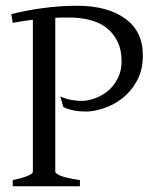

<svg xmlns="http://www.w3.org/2000/svg" viewBox="-20 -650 562 670"><path d="M24.4 0V-21.5Q57.6 -28.3 76.2 -36.1Q94.7 -43.9 94.7 -50.8V-581.1Q77.1 -579.1 59.1 -576.2Q41 -573.2 24.4 -570.3L19.5 -600.6Q67.4 -613.3 128.4 -621.6Q189.5 -629.9 249 -629.9Q354.5 -629.9 416.5 -585.4Q478.5 -541 478.5 -457Q478.5 -406.2 458.5 -369.1Q438.5 -332 408.2 -308.1Q377.9 -284.2 342.8 -272.5Q307.6 -260.7 280.3 -260.7Q234.4 -260.7 201.2 -276.4L190.4 -313.5Q210 -304.7 229 -301.3Q248 -297.9 264.6 -297.9Q287.1 -297.9 312 -307.1Q336.9 -316.4 356.9 -333Q377 -349.6 390.6 -376Q404.3 -402.3 404.3 -436.5Q404.3 -476.6 389.6 -505.9Q375 -535.2 350.6 -553.7Q326.2 -572.3 292.5 -580.6Q258.8 -588.9 220.7 -588.9Q209 -588.9 196.8 -588.9Q184.6 -588.9 172.9 -587.9V-50.8Q172.9 -44.9 190.4 -37.1Q208 -29.3 258.8 -21.5V0Z"/></svg>

Font: Podda
Style: Regular
Weight: 400
Designer: Md. Tanbin Islam Siyam
Foundry: Tanbin Islam Siyam
Version: Version 0.258